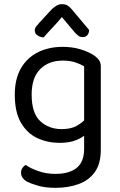

<svg xmlns="http://www.w3.org/2000/svg" viewBox="-20 -700 577 922"><path d="M267 -14Q209 -14 160 -36.5Q111 -59 81 -110Q51 -161 51 -245Q51 -321 80.5 -372Q110 -423 162 -449Q214 -475 281 -475Q327 -475 365.5 -463.5Q404 -452 430 -435Q445 -425 454.5 -412.5Q464 -400 464 -382V-73H384V-381Q367 -392 341.5 -400.5Q316 -409 281 -409Q214 -409 173 -368Q132 -327 132 -246Q132 -156 173.5 -118Q215 -80 276 -80Q320 -80 347 -95Q374 -110 390 -128L394 -57Q379 -41 346.5 -27.5Q314 -14 267 -14ZM384 15V-90H464V20Q464 86 435.5 126Q407 166 357.5 184Q308 202 246 202Q196 202 160 191Q124 180 111 173Q81 156 81 130Q81 116 87.5 106.5Q94 97 104 92Q125 108 163.5 121.5Q202 135 246 135Q313 135 348.5 106Q384 77 384 15ZM342 -541 277 -618Q254 -590 231.5 -566.5Q209 -543 189 -520Q171 -522 159 -531Q147 -540 147 -553Q147 -564 153.5 -572.5Q160 -581 169 -591L230 -657Q243 -668 253.5 -674Q264 -680 277 -680Q293 -680 303.5 -674Q314 -668 324 -656L408 -556Q408 -543 400.5 -532.5Q393 -522 377 -522Q365 -522 357.5 -527.5Q350 -533 342 -541Z"/></svg>

Font: Baloo Bhaijaan 2
Style: Regular
Weight: 400
Designer: Sanskriti Dholi, Noopur Datye and Ek Type
Foundry: Ek Type
Version: Version 1.701